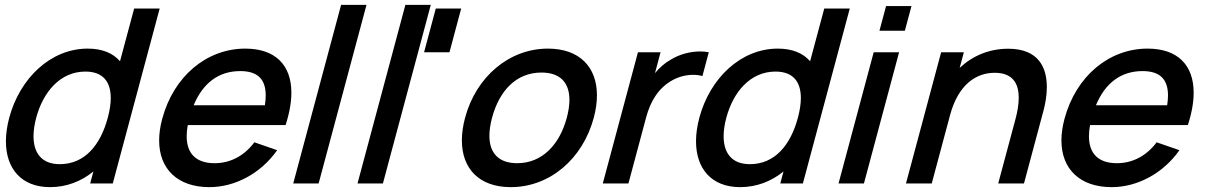

<svg xmlns="http://www.w3.org/2000/svg" viewBox="-20 -755 4958 790"><path d="M532 -720 473.8 -503C445.2 -536 401.3 -555 340.8 -555C188.8 -555 61.7 -433.5 18 -270.5C8.9 -236.3 4.3 -203.8 4.3 -173.8C4.3 -61.8 67.3 15 186 15C254 15 314.5 -9 364.3 -49.5L351 0H444L637 -720ZM225.9 -79.5C150.9 -79.5 117.9 -126.2 117.9 -194.4C117.9 -217.6 121.7 -243.3 129 -270.5C157.4 -376.5 227.4 -460.5 331.4 -460.5C403.8 -460.5 435.7 -418.5 435.7 -351.8C435.7 -327.6 431.5 -300.3 423.5 -270.5C393.5 -158.5 328.9 -79.5 225.9 -79.5Z M752.6 -240.5H1155.1C1171.1 -289.8 1178.9 -334.5 1178.9 -373.6C1178.9 -487.8 1112.3 -555 989.4 -555C831.4 -555 694.7 -442.5 647.3 -265.5C638.9 -234 634.8 -204.5 634.8 -177.2C634.8 -59.7 710.6 15 841.6 15C946.1 15 1052.5 -40.5 1120.4 -137L1026.6 -169.5C985.2 -114 928 -83.5 863 -83.5C787 -83.5 748.1 -122.9 748.1 -194.5C748.1 -208.6 749.6 -224 752.6 -240.5ZM968.6 -462.5C1038.9 -462.5 1073.3 -430.2 1073.3 -362.3C1073.3 -350 1072.2 -336.6 1069.9 -322H776.9C815 -413.5 879.6 -462.5 968.6 -462.5Z M1186.5 0H1291L1488 -735H1383.5Z M1451 0H1555.5L1752.5 -735H1648Z M1724.9 -540H1829.4L1877.6 -720H1773.1Z M2081.6 15C2242.6 15 2377.9 -101.5 2423.1 -270.5C2431.9 -303.4 2436.2 -334.3 2436.2 -362.8C2436.2 -479.2 2364.5 -555 2234.4 -555C2075.4 -555 1938.9 -439.5 1893.6 -270.5C1884.7 -237.3 1880.4 -206.1 1880.4 -177.3C1880.4 -60.9 1951.7 15 2081.6 15ZM2108 -83.5C2031.1 -83.5 1993.7 -125.8 1993.7 -196.4C1993.7 -218.4 1997.3 -243.3 2004.6 -270.5C2034.1 -380.5 2103 -456.5 2208 -456.5C2285.7 -456.5 2323 -414.1 2323 -344C2323 -322.1 2319.3 -297.4 2312.1 -270.5C2282.5 -160 2211 -83.5 2108 -83.5Z M2739.7 -509.5C2715.6 -496 2693.4 -476.5 2674.9 -454L2697.9 -540H2604.9L2460.2 0H2565.7L2638.7 -272.5C2655.7 -336 2688 -393 2747.7 -425.5C2775.4 -440.6 2805.4 -447.1 2832 -447.1C2846 -447.1 2859 -445.3 2870.2 -442L2896.4 -540C2885.3 -542.2 2873.4 -543.3 2860.9 -543.3C2821.3 -543.3 2776.6 -532.3 2739.7 -509.5Z M3371.5 -720 3313.3 -503C3284.7 -536 3240.8 -555 3180.3 -555C3028.3 -555 2901.2 -433.5 2857.5 -270.5C2848.4 -236.3 2843.8 -203.8 2843.8 -173.8C2843.8 -61.8 2906.8 15 3025.5 15C3093.5 15 3154 -9 3203.8 -49.5L3190.5 0H3283.5L3476.5 -720ZM3065.4 -79.5C2990.4 -79.5 2957.4 -126.2 2957.4 -194.4C2957.4 -217.6 2961.2 -243.3 2968.5 -270.5C2996.9 -376.5 3066.9 -460.5 3170.9 -460.5C3243.3 -460.5 3275.2 -418.5 3275.2 -351.8C3275.2 -327.6 3271 -300.3 3263 -270.5C3233 -158.5 3168.4 -79.5 3065.4 -79.5Z M3598.6 -628.5H3703.1L3730.3 -730H3625.8ZM3430.2 0H3534.7L3679.4 -540H3574.9Z M4128.3 -554.5C4050.3 -554.5 3981.5 -525.5 3928.6 -475.5L3945.9 -540H3852.4L3707.7 0H3813.7L3889 -281C3923.3 -409 3997.8 -455.5 4072.8 -455.5C4149.1 -455.5 4171.7 -408.8 4171.7 -352.8C4171.7 -324.5 4165.9 -293.7 4158.4 -265.5L4087.2 0H4193.2L4273.6 -300C4280.6 -326.3 4287.3 -361.2 4287.3 -396.7C4287.3 -474.2 4255.8 -554.5 4128.3 -554.5Z M4465.1 -240.5H4867.6C4883.6 -289.8 4891.4 -334.5 4891.4 -373.6C4891.4 -487.8 4824.8 -555 4701.9 -555C4543.9 -555 4407.2 -442.5 4359.8 -265.5C4351.4 -234 4347.3 -204.5 4347.3 -177.2C4347.3 -59.7 4423.1 15 4554.1 15C4658.6 15 4765 -40.5 4832.9 -137L4739.1 -169.5C4697.7 -114 4640.5 -83.5 4575.5 -83.5C4499.5 -83.5 4460.6 -122.9 4460.6 -194.5C4460.6 -208.6 4462.1 -224 4465.1 -240.5ZM4681.1 -462.5C4751.4 -462.5 4785.8 -430.2 4785.8 -362.3C4785.8 -350 4784.7 -336.6 4782.4 -322H4489.4C4527.5 -413.5 4592.1 -462.5 4681.1 -462.5Z"/></svg>

Font: Manrope
Style: SemiBoldItalic
Weight: 600
Italic angle: -15°
Designer: Mikhail Sharanda
Foundry: Mikhail Sharanda
Version: Version 4.502;hotconv 1.0.109;makeotfexe 2.5.65596